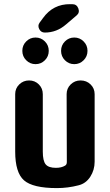

<svg xmlns="http://www.w3.org/2000/svg" viewBox="-20 -915 540 944"><path d="M280.3 -665Q280.3 -692.4 299.3 -711.4Q318.4 -730.5 345.2 -730.5Q372.1 -730.5 391.1 -711.4Q410.2 -692.4 410.2 -665Q410.2 -637.7 391.1 -618.7Q372.1 -599.6 345.2 -599.6Q318.4 -599.6 299.3 -618.7Q280.3 -637.7 280.3 -665ZM89.8 -665Q89.8 -692.4 108.9 -711.4Q127.9 -730.5 154.8 -730.5Q181.6 -730.5 200.7 -711.4Q219.7 -692.4 219.7 -665Q219.7 -637.7 200.7 -618.7Q181.6 -599.6 154.8 -599.6Q127.9 -599.6 108.9 -618.7Q89.8 -637.7 89.8 -665ZM376 -519.5Q405.3 -519.5 425.3 -500Q445.3 -480.5 445.3 -452.1V-120.1Q445.3 -79.1 423.8 -45.9Q402.3 -12.7 366.2 -3.9Q313.5 9.8 259.8 9.8Q141.6 9.8 98.1 -28.3Q54.7 -66.4 54.7 -169.9V-452.1Q54.7 -480.5 74.7 -500Q94.7 -519.5 123 -519.5Q151.4 -519.5 170.9 -500Q190.4 -480.5 190.4 -452.1V-169.9Q190.4 -124 204.6 -106.9Q218.8 -89.8 254.9 -89.8Q282.2 -89.8 299.8 -100.6Q308.6 -105.5 308.6 -118.2L307.6 -452.1Q307.6 -480.5 327.6 -500Q347.7 -519.5 376 -519.5ZM356.4 -838.9 304.7 -794.9Q258.8 -754.9 200.2 -754.9Q181.6 -754.9 172.9 -772Q164.1 -789.1 174.8 -803.7L191.4 -826.2Q241.2 -895.5 325.2 -894.5H335Q357.4 -894.5 365.2 -873.5Q373 -852.5 356.4 -838.9Z"/></svg>

Font: Rounded-X Mgen+ 1mn bold
Style: Bold
Weight: 700
Designer: [Source Han Sans]
Ryoko NISHIZUKA  (kana & ideographs); Paul D. Hunt (Latin, Greek & Cyrillic); Wenlong ZHANG  (bopomofo
Version: Version 1.059.20150602